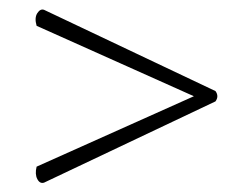

<svg xmlns="http://www.w3.org/2000/svg" viewBox="-20 -556 520 409"><path d="M439 -340 74 -167Q65 -164 59.5 -174.5Q54 -185 58 -201L393 -351L58 -501Q53 -518 59.5 -528Q66 -538 74 -535L439 -362Q447 -351 439 -340Z"/></svg>

Font: Arima ExtraLight
Style: Regular
Weight: 250
Designer: Joana Correia and Natanael Gama
Foundry: NDISCOVER
Version: Version 1.101;gftools[0.9.23]